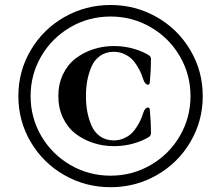

<svg xmlns="http://www.w3.org/2000/svg" viewBox="-20 -783 899 781"><path d="M105.2 -205.1Q54.7 -290.5 54.7 -392.1Q54.7 -493.7 105.2 -579.1Q155.8 -664.6 241.9 -713.6Q328.1 -762.7 429.7 -762.7Q531.2 -762.7 617.4 -713.6Q703.6 -664.6 754.2 -579.1Q804.7 -493.7 804.7 -392.1Q804.7 -290.5 754.2 -205.1Q703.6 -119.6 617.4 -70.6Q531.2 -21.5 429.7 -21.5Q328.1 -21.5 241.9 -70.6Q155.8 -119.6 105.2 -205.1ZM147.9 -554.4Q104.5 -480 104.5 -392.1Q104.5 -304.2 147.9 -229.7Q191.4 -155.3 266.4 -111.8Q341.3 -68.4 429.7 -68.4Q518.1 -68.4 593 -111.8Q668 -155.3 711.4 -229.7Q754.9 -304.2 754.9 -392.1Q754.9 -480 711.4 -554.4Q668 -628.9 593 -672.4Q518.1 -715.8 429.7 -715.8Q341.3 -715.8 266.4 -672.4Q191.4 -628.9 147.9 -554.4ZM442.9 -595.7Q505.4 -595.7 561 -571.3Q581.5 -562 587.9 -556.6Q594.2 -551.3 594.2 -541.5Q594.2 -499 589.4 -446.8Q588.4 -438.5 582 -438.5Q570.3 -438.5 563 -459.5Q558.1 -474.6 553 -486.6Q547.9 -498.5 537.4 -515.6Q526.9 -532.7 514.6 -544.2Q502.4 -555.7 483.6 -564Q464.8 -572.3 442.9 -572.3Q410.2 -572.3 386.7 -555.4Q363.3 -538.6 351.6 -510.5Q339.8 -482.4 334.7 -453.4Q329.6 -424.3 329.6 -392.1Q329.6 -359.9 334.7 -330.8Q339.8 -301.8 351.6 -273.7Q363.3 -245.6 386.7 -228.8Q410.2 -211.9 442.9 -211.9Q464.8 -211.9 483.6 -220.2Q502.4 -228.5 514.6 -240Q526.9 -251.5 537.4 -268.6Q547.9 -285.6 553 -297.6Q558.1 -309.6 563 -324.7Q570.3 -345.7 582 -345.7Q588.4 -345.7 589.4 -337.4Q594.2 -285.2 594.2 -242.7Q594.2 -232.9 587.9 -227.5Q581.5 -222.2 561 -212.9Q505.4 -188.5 442.9 -188.5Q398.9 -188.5 358.9 -201.7Q318.8 -214.8 286.9 -239.5Q254.9 -264.2 236.1 -303.7Q217.3 -343.3 217.3 -392.1Q217.3 -440.9 236.1 -480.5Q254.9 -520 286.9 -544.7Q318.8 -569.3 358.9 -582.5Q398.9 -595.7 442.9 -595.7Z"/></svg>

Font: Monomachus
Style: Medium
Weight: 500
Designer: Alexey Kryukov
Version: Version 1.0